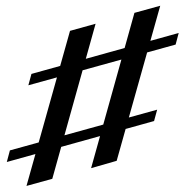

<svg xmlns="http://www.w3.org/2000/svg" viewBox="-20 -572 629 654"><path d="M290.3 0.8 437.9 -528.2 525.8 -552.4 377.4 -24.2ZM3.2 -20.2 13.7 -59.7 515.3 -198.4 504.8 -159.7ZM70.2 61.3 218.5 -466.9 305.6 -491.1 158.1 37.1ZM76.6 -281.5 87.1 -320.2 588.7 -459.7 578.2 -420.2Z"/></svg>

Font: Playfair 9pt
Style: Bold Italic
Weight: 700
Italic angle: -15.6°
Designer: Claus Eggers Sørensen
Foundry: Claus Eggers Sørensen
Version: Version 2.203